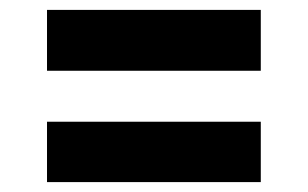

<svg xmlns="http://www.w3.org/2000/svg" viewBox="-20 -484 622 388"><path d="M75 -341V-464H507V-341ZM75 -116V-238H507V-116Z"/></svg>

Font: DM Sans 28pt ExtraBold
Style: Regular
Weight: 800
Version: Version 4.004;gftools[0.9.30]